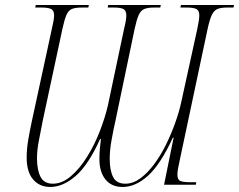

<svg xmlns="http://www.w3.org/2000/svg" viewBox="-20 -734 950 763"><path d="M180 9Q137 9 111.5 -21Q86 -51 86 -107Q86 -143 92.5 -180Q99 -217 106 -250L186 -619Q195 -656 195 -673Q195 -692 183.5 -698Q172 -704 146 -704H120L122 -714H333L331 -704H304Q280 -704 266 -698.5Q252 -693 244 -674.5Q236 -656 228 -619L150 -255Q143 -218 135 -178Q127 -138 127 -105Q127 -59 141 -31.5Q155 -4 190 -4Q227 -4 262 -34Q297 -64 326.5 -111.5Q356 -159 377 -213.5Q398 -268 409 -316L473 -619Q482 -655 482 -672Q482 -692 470.5 -698Q459 -704 434 -704H408L410 -714H619L617 -704H591Q567 -704 553 -698Q539 -692 531 -674Q523 -656 515 -619L439 -255Q431 -220 423.5 -178.5Q416 -137 416 -103Q416 -57 429.5 -30.5Q443 -4 478 -4Q509 -4 538 -25.5Q567 -47 593 -82Q619 -117 640 -160Q661 -203 676.5 -246.5Q692 -290 700 -327L764 -619Q772 -656 772 -673Q772 -692 760.5 -698Q749 -704 724 -704H697L699 -714H910L908 -704H882Q857 -704 843.5 -698Q830 -692 821.5 -674Q813 -656 805 -619L694 -96Q685 -58 685 -40Q685 -20 696.5 -15Q708 -10 733 -10H760L758 0H632L670 -187H667Q618 -81 568.5 -36Q519 9 467 9Q423 9 399 -21Q375 -51 375 -102Q375 -122 377 -144Q379 -166 381 -182H378Q331 -78 280.5 -34.5Q230 9 180 9Z"/></svg>

Font: Noto Serif Display Condensed ExtraLight
Style: Italic
Weight: 200
Width: 3
Italic angle: -12°
Designer: Monotype Design Team
Foundry: Monotype Imaging Inc.
Version: Version 2.009